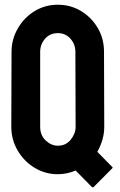

<svg xmlns="http://www.w3.org/2000/svg" viewBox="-20 -727 506 812"><path d="M368.7 64 299.8 -5.9Q263.2 9.8 224.6 9.8Q171.4 9.8 127 -17.1Q82 -43.9 54.9 -90.1Q27.8 -136.2 27.8 -190.9L28.8 -507.8Q28.8 -561 55.2 -606.4Q81.1 -651.9 125.5 -679.4Q169.9 -707 224.6 -707Q277.8 -707 322.3 -680.7Q366.7 -653.8 393.3 -608.9Q419.9 -564 419.9 -507.8L420.9 -190.9Q420.9 -162.1 412.8 -135Q404.8 -107.9 391.6 -85L453.6 -22Q458.5 -18.1 454.6 -15.1L376 64Q372.6 66.9 368.7 64ZM224.6 -110.8Q258.8 -110.8 279.3 -136.5Q299.8 -162.1 299.8 -190.9L298.8 -507.8Q298.8 -540 277.8 -563.5Q256.8 -586.9 224.6 -586.9Q190.9 -586.9 170.4 -563Q149.9 -539.1 149.9 -507.8V-190.9Q149.9 -154.8 173.3 -132.8Q196.8 -110.8 224.6 -110.8Z"/></svg>

Font: Bayon
Style: Regular
Weight: 400
Designer: Danh Hong
Version: Version 8.001; ttfautohint (v1.8.3)